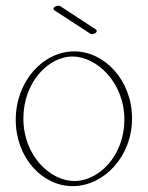

<svg xmlns="http://www.w3.org/2000/svg" viewBox="-20 -632 510 661"><path d="M313 -525.4C313 -527.3 312.5 -528.8 310.5 -530.3L187.5 -610.8C185.5 -611.8 183.1 -612.3 180.7 -612.3C173.8 -612.3 164.1 -607.9 164.1 -601.6C164.1 -599.6 165 -598.1 167 -596.7L290 -516.6C292 -515.1 294.4 -514.6 297.4 -514.6C304.2 -514.6 313 -519 313 -525.4ZM434.6 -224.1C434.6 -355.5 339.8 -455.1 235.8 -455.1C127.4 -455.1 34.2 -351.1 34.2 -219.7C34.2 -88.4 126 8.8 230 8.8C337.4 8.8 434.6 -92.8 434.6 -224.1ZM236.3 -8.8C153.3 -8.8 60.5 -95.2 60.5 -224.1C60.5 -255.4 65.9 -284.2 75.2 -310.1C105 -391.1 170.4 -437.5 229.5 -437.5C312.5 -437.5 408.2 -348.6 408.2 -219.7C408.2 -189.5 402.8 -161.1 393.6 -136.2C363.8 -54.7 296.4 -8.8 236.3 -8.8Z"/></svg>

Font: WireWyrm
Style: Light
Weight: 200
Version: Version 001.000